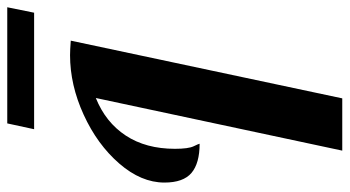

<svg xmlns="http://www.w3.org/2000/svg" viewBox="-237 -726 963 529"><g transform="rotate(-90 244.5 -461.5)"><path d="M169 -923H489L474 -849H153ZM239 -679Q172 -652 135.5 -596.5Q99 -541 99 -461Q99 -424 106 -409.5Q113 -395 113 -393Q59 -393 32.5 -415.5Q6 -438 6 -490Q6 -554 58.5 -614.5Q111 -675 193 -712.5Q275 -750 357 -750Q371 -750 397 -748L238 0H94Z"/></g></svg>

Font: Lobster
Style: Regular
Weight: 400
Designer: Impallari Type
Foundry: Impallari Type
Version: Version 2.100